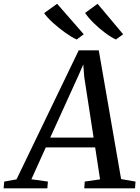

<svg xmlns="http://www.w3.org/2000/svg" viewBox="-86 -1020 758 1040"><path d="M-66.5 0 -63 -36.5 3.5 -48.5 340.5 -747.5H449L570 -50L648 -36.5L645.5 0H370.5L373 -36.5L456 -48.5L429.5 -221.5H162L84 -49L173.5 -36.5L170.5 0ZM338.5 -610 186 -274.5H421L370.5 -602L365 -670.5ZM581 -834.5 542 -806Q515.5 -818 482.5 -842.8Q449.5 -867.5 420.2 -896.5Q391 -925.5 375 -950L442.5 -999.5ZM367.5 -834.5 329.5 -806Q302.5 -818 267.8 -842.8Q233 -867.5 201.5 -896Q170 -924.5 153 -949L223.5 -999.5Z"/></svg>

Font: Merriweather Text Regular
Style: Italic
Weight: 400
Italic angle: -7.8°
Designer: Eben Sorkin
Foundry: Eben Sorkin
Version: Version 2.100; ttfautohint (v1.7.19-72a1) -l 8 -r 50 -G 200 